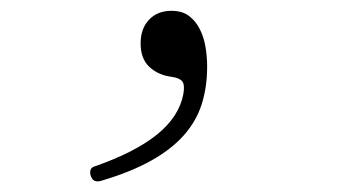

<svg xmlns="http://www.w3.org/2000/svg" viewBox="-20 -130 640 355"><path d="M168 204Q162 206 157 205Q152 204 149 198Q146 192 147 186Q148 180 154 178Q229 152 270 119Q311 86 319 44Q322 27 317 20.5Q312 14 297 12Q273 9 256.5 -6Q240 -21 240 -50Q240 -77 255.5 -93.5Q271 -110 297 -110Q317 -110 329.5 -100.5Q342 -91 349.5 -76Q357 -61 360 -43Q363 -25 363 -7Q363 31 353 62.5Q343 94 320 120Q297 146 259.5 167Q222 188 168 204Z"/></svg>

Font: Maple Mono Thin
Style: Regular
Weight: 250
Monospace: yes
Designer: subframe7536
Version: Version 7.000